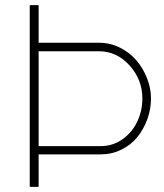

<svg xmlns="http://www.w3.org/2000/svg" viewBox="-20 -730 640 750"><path d="M569.8 -345.2Q569.8 -303.2 555.4 -263.9Q541 -224.6 516.1 -194.1Q491.2 -163.6 453.9 -145.3Q416.5 -127 374 -127H130.9V0H96.2V-710H130.9V-563H367.2Q410.2 -563 448.5 -543.9Q486.8 -524.9 512.9 -494.1Q539.1 -463.4 554.4 -424.3Q569.8 -385.3 569.8 -345.2ZM536.1 -345.2Q536.1 -418.9 486.1 -474.4Q436 -529.8 366.2 -529.8H130.9V-159.2H373Q421.4 -159.2 459.5 -186.8Q497.6 -214.4 516.8 -256.3Q536.1 -298.3 536.1 -345.2Z"/></svg>

Font: Rawline ExtraLight
Style: Regular
Weight: 275
Designer: Matt McInerney, Pablo Impallari, Rodrigo Fuenzalida
Foundry: Matt McInerney, Pablo Impallari, Rodrigo Fuenzalida
Version: Version 4.020;PS 004.020;hotconv 1.0.88;makeotf.lib2.5.64775